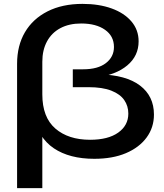

<svg xmlns="http://www.w3.org/2000/svg" viewBox="-20 -804 847 989"><path d="M68 165V-475Q68 -569 108.5 -638Q149 -707 225 -745.5Q301 -784 405 -784Q490 -784 555 -760.5Q620 -737 657 -693.5Q694 -650 694 -591Q694 -516 635.5 -467Q577 -418 475 -405L492 -421Q629 -418 701 -363.5Q773 -309 773 -214Q773 -147 735 -95.5Q697 -44 628.5 -15Q560 14 466 14Q338 14 257.5 -40Q177 -94 151 -210L198 -318Q198 -200 265 -142Q332 -84 444 -84Q537 -84 589 -121Q641 -158 641 -219Q641 -258 620 -288.5Q599 -319 553.5 -337Q508 -355 435 -355H355V-447H408Q484 -447 525.5 -479Q567 -511 567 -562Q567 -618 521 -650.5Q475 -683 398 -683Q336 -683 291 -659Q246 -635 222 -590.5Q198 -546 198 -486V165Z"/></svg>

Font: Bounded
Style: Regular
Weight: 400
Designer: Vlad Churkin
Version: Version 1.0